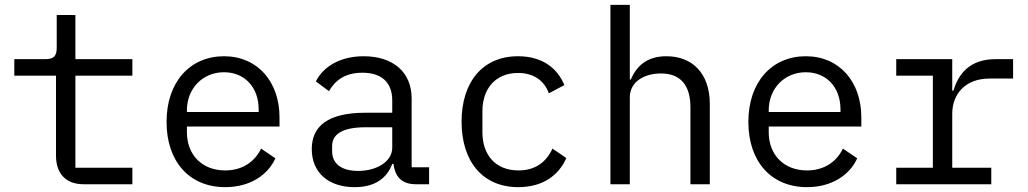

<svg xmlns="http://www.w3.org/2000/svg" viewBox="-20 -760 4240 792"><path d="M526 0V-68H291V-448H526V-516H291V-698H214V-563C214 -528 201 -516 167 -516H39V-448H211V-118C211 -49 247 0 325 0Z M909 12C1011 12 1085 -38 1116 -107L1057 -147C1030 -91 978 -57 909 -57C812 -57 751 -123 751 -214V-238H1133V-276C1133 -422 1043 -528 904 -528C764 -528 667 -422 667 -257C667 -94 761 12 909 12ZM904 -462C989 -462 1047 -400 1047 -309V-298H751V-305C751 -395 816 -462 904 -462Z M1750 0V-70H1678V-354C1678 -463 1601 -528 1480 -528C1375 -528 1309 -478 1283 -424L1337 -384C1364 -431 1406 -460 1475 -460C1553 -460 1598 -421 1598 -346V-295H1488C1333 -295 1266 -240 1266 -145C1266 -48 1335 12 1443 12C1527 12 1576 -25 1598 -84H1603C1609 -36 1633 0 1695 0ZM1457 -55C1391 -55 1350 -83 1350 -136V-157C1350 -207 1393 -235 1488 -235H1598V-150C1598 -97 1539 -55 1457 -55Z M2118 12C2221 12 2286 -39 2316 -108L2259 -147C2233 -91 2188 -57 2119 -57C2022 -57 1970 -123 1970 -214V-302C1970 -393 2023 -459 2117 -459C2181 -459 2225 -428 2244 -375L2308 -409C2279 -479 2217 -528 2117 -528C1971 -528 1884 -422 1884 -258C1884 -95 1970 12 2118 12Z M2498 0H2578V-358C2578 -426 2642 -457 2706 -457C2785 -457 2828 -411 2828 -317V0H2908V-331C2908 -456 2837 -528 2729 -528C2644 -528 2604 -483 2582 -432H2578V-740H2498Z M3309 12C3411 12 3485 -38 3516 -107L3457 -147C3430 -91 3378 -57 3309 -57C3212 -57 3151 -123 3151 -214V-238H3533V-276C3533 -422 3443 -528 3304 -528C3164 -528 3067 -422 3067 -257C3067 -94 3161 12 3309 12ZM3304 -462C3389 -462 3447 -400 3447 -309V-298H3151V-305C3151 -395 3216 -462 3304 -462Z M3677 0H4069V-68H3908V-291C3908 -371 3961 -436 4062 -436H4159V-516H4087C3979 -516 3933 -454 3913 -386H3908V-516H3677V-448H3828V-68H3677Z"/></svg>

Font: IBM Plex Mono
Style: Regular
Weight: 400
Monospace: yes
Designer: Mike Abbink, Paul van der Laan, Pieter van Rosmalen
Foundry: Bold Monday
Version: Version 2.004